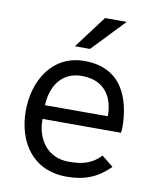

<svg xmlns="http://www.w3.org/2000/svg" viewBox="-80 -752 666 820"><g transform="rotate(10 253.5 -342.0)"><path d="M203.1 -548.8H268.6L403.3 -689.9H309.1ZM263.7 5.9C341.8 5.9 397 -15.6 450.7 -69.3L400.9 -109.4C362.8 -69.3 320.8 -58.6 262.7 -58.6C168.5 -58.6 120.1 -132.8 121.1 -219.2H460.9C460.9 -219.2 463.4 -231.9 463.4 -237.8C463.4 -370.6 415 -494.1 255.4 -494.1C115.2 -494.1 44.4 -372.1 44.4 -241.2C44.4 -108.4 116.2 5.9 263.7 5.9ZM121.1 -278.8C124.5 -361.3 167 -429.2 255.4 -429.2C349.1 -429.2 394 -367.2 393.6 -278.8Z"/></g></svg>

Font: HK Grotesk
Style: Regular
Weight: 400
Designer: Alfredo Marco Pradil and Stefan Peev
Foundry: Hanken Design Co.
Version: Version 1.045;PS 001.045;hotconv 1.0.88;makeotf.lib2.5.64775